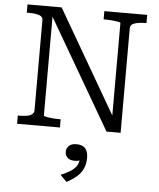

<svg xmlns="http://www.w3.org/2000/svg" viewBox="-65 -765 940 1138"><g transform="rotate(5 405.0 -196.0)"><path d="M52 0V-49H63Q88 -49 107 -52.5Q126 -56 137 -65Q148 -74 148 -88V-625Q148 -640 137 -647.5Q126 -655 107 -658Q88 -661 63 -661H52V-710H255L621 -79L610 -74V-648Q610 -652 596.5 -654.5Q583 -657 563 -659Q543 -661 523 -661H509V-710H764V-661H753Q729 -661 709.5 -657Q690 -653 679 -645Q668 -637 668 -622V0H584L191 -676L206 -677V-62Q206 -59 220 -56Q234 -53 254.5 -51Q275 -49 293 -49H307V0ZM374 318 335 279Q367 266 390.5 251.5Q414 237 427 218.5Q440 200 440 175L452 177Q445 183 434 186Q423 189 412 189Q383 189 368.5 175.5Q354 162 354 140Q354 119 369 104.5Q384 90 414 90Q449 90 466 109Q483 128 483 165Q483 201 470.5 229Q458 257 433.5 278Q409 299 374 318Z"/></g></svg>

Font: Roboto Serif Light
Style: Regular
Weight: 300
Designer: Greg Gazdowicz
Foundry: Commercial Type
Version: Version 1.008